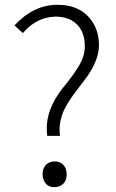

<svg xmlns="http://www.w3.org/2000/svg" viewBox="-20 -775 490 808"><path d="M178.7 -203.1Q166 -294.9 229.5 -384.8Q240.2 -400.4 263.7 -428.7Q318.4 -498 330.1 -537.1Q336.9 -558.6 336.9 -581.1Q336.9 -657.2 281.2 -689.5Q252 -705.1 214.8 -705.1Q132.8 -703.1 76.2 -635.7L41 -668Q120.1 -753.9 220.7 -754.9Q324.2 -754.9 371.1 -679.7Q396.5 -638.7 396.5 -585Q396.5 -518.6 336.9 -439.5Q330.1 -429.7 314.5 -410.2Q255.9 -335.9 241.2 -291Q226.6 -248 232.4 -203.1ZM209 12.7Q174.8 12.7 163.1 -19.5Q159.2 -30.3 159.2 -41Q159.2 -81.1 192.4 -92.8Q201.2 -95.7 209 -95.7Q244.1 -95.7 256.8 -64.5Q260.7 -52.7 260.7 -41Q260.7 -2.9 227.5 9.8Q217.8 12.7 209 12.7Z"/></svg>

Font: Taipei Sans TC Beta Light
Style: Regular
Weight: 300
Designer: JT Foundry
Foundry: JT Foundry
Version: Version 1.000